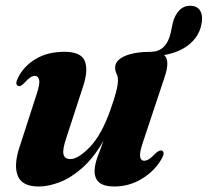

<svg xmlns="http://www.w3.org/2000/svg" viewBox="-20 -651 738 682"><path d="M555.5 -116Q567 -110.5 555 -88Q529.5 -43.5 484.2 -16Q439 11.5 385 11.5Q316 11.5 316 -43.5Q316 -64.5 326.2 -93Q336.5 -121.5 348 -151.5Q313 -90.5 272.5 -54.8Q232 -19 191.8 -3.8Q151.5 11.5 117.5 11.5Q58.5 11.5 43.2 -26.5Q28 -64.5 49.5 -129L109.5 -314.5Q122.5 -353.5 119 -367.5Q115.5 -381.5 104 -381.5Q96 -381.5 87 -375.5Q78 -369.5 64.5 -354.5Q57 -347.5 52.8 -345.8Q48.5 -344 44 -346Q32 -351.5 44.5 -376Q65 -416.5 107.2 -441.8Q149.5 -467 209 -467Q268 -467 281.2 -434.2Q294.5 -401.5 274.5 -342L215.5 -161Q201.5 -120 205.5 -103Q209.5 -86 230 -86Q258 -86 299.2 -128.8Q340.5 -171.5 371.5 -259Q399 -334.5 399 -366Q399 -379.5 394 -389Q389 -398.5 389 -411.5Q389 -436.5 423.2 -451.8Q457.5 -467 518.5 -467Q571 -469 586 -533L593.5 -568.5Q600.5 -597.5 616.8 -614.2Q633 -631 657.5 -630.5Q682.5 -629.5 692.2 -610.8Q702 -592 694.5 -560Q685.5 -520.5 651.5 -492.8Q617.5 -465 563 -455.5Q585 -436.5 564.5 -376.5L487 -143.5Q475 -108 477.8 -94Q480.5 -80 492 -80Q500 -80 509.5 -86Q519 -92 535 -108.5Q547.5 -119 555.5 -116Z"/></svg>

Font: Fraunces 72pt
Style: Bold Italic
Weight: 700
Italic angle: -16°
Version: Version 1.000;[b76b70a41]